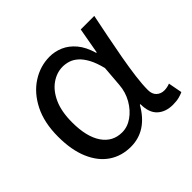

<svg xmlns="http://www.w3.org/2000/svg" viewBox="-138 -723 902 902"><g transform="rotate(-45 312.5 -272.0)"><path d="M260.5 13.4Q198.8 13.4 151.9 -18.1Q104.9 -49.7 78.3 -111.5Q51.6 -173.3 51.6 -262.3Q51.6 -355.7 85 -421.4Q118.3 -487.2 172.8 -522Q227.2 -556.8 289.6 -556.8Q324 -556.8 356.6 -542.7Q389.1 -528.7 415.6 -497.4Q442 -466 457 -414.2H460.1L483.2 -543.4H573.2Q562.2 -489.9 550.5 -431.1Q538.7 -372.4 528.4 -314.9Q518.1 -257.4 511.5 -206.8Q505 -156.3 505 -119.2Q505 -91.6 520.5 -77.3Q536 -62.9 558.7 -62.9Q568 -62.9 578.1 -65Q588.2 -67.1 596.3 -70.5L609.4 -1.1Q598.3 4.4 581 8.9Q563.8 13.4 539.7 13.4Q491.6 13.4 462.4 -13.5Q433.2 -40.4 433.3 -96.9H429.5Q366.8 13.4 260.5 13.4ZM279.1 -63.7Q315.3 -63.7 347.5 -86.5Q379.8 -109.3 402 -147.7Q424.1 -186.1 427.3 -232.1L435.5 -334.6Q424.5 -379.2 409 -407.7Q393.5 -436.2 375.3 -452.1Q357.1 -468.1 337.7 -474.1Q318.3 -480.1 299.5 -480.1Q260.2 -480.1 224.9 -455.7Q189.6 -431.4 167.7 -383.3Q145.8 -335.1 145.8 -263Q145.8 -168 181.2 -115.8Q216.7 -63.7 279.1 -63.7Z"/></g></svg>

Font: Noto Sans TC Thin
Style: Regular
Weight: 100
Designer: Ryoko NISHIZUKA 西塚涼子 (kana, bopomofo & ideographs); Paul D. Hunt (Latin, Greek & Cyrillic); Sandoll Communications 산돌커뮤니
Foundry: Adobe
Version: Version 2.004-H2;hotconv 1.0.118;makeotfexe 2.5.65603